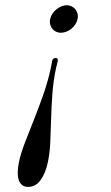

<svg xmlns="http://www.w3.org/2000/svg" viewBox="-20 -569 429 742"><path d="M279.8 -495.6Q277.3 -483.9 270.8 -474.1Q264.2 -464.4 255.1 -457.3Q246.1 -450.2 235.6 -446.3Q225.1 -442.4 215.3 -442.4Q205.6 -442.4 197 -446.3Q188.5 -450.2 182.6 -457.3Q176.8 -464.4 174.1 -474.1Q171.4 -483.9 173.8 -495.6Q176.3 -506.8 182.9 -516.6Q189.5 -526.4 198.5 -533.4Q207.5 -540.5 217.8 -544.7Q228 -548.8 237.8 -548.8Q247.6 -548.8 256.3 -544.7Q265.1 -540.5 271 -533.4Q276.9 -526.4 279.5 -516.6Q282.2 -506.8 279.8 -495.6ZM165 57.6Q156.2 100.1 137 126.7Q117.7 153.3 88.9 153.3Q74.7 153.3 65.7 146.2Q56.6 139.2 52.5 126.7Q48.3 114.3 48.6 96.7Q48.8 79.1 53.2 57.6Q60.5 22.9 76.7 -18.8Q92.8 -60.5 111.6 -107.7Q130.4 -154.8 148.2 -205.8Q166 -256.8 177.2 -309.6Q178.2 -314 179 -319.1Q179.7 -324.2 181.2 -332.5Q182.1 -337.9 185.5 -341.3Q189 -344.7 194.8 -344.7Q201.2 -344.7 202.6 -341.3Q204.1 -337.9 203.1 -332.5Q201.7 -324.2 200 -319.1Q198.2 -314 197.3 -309.6Q186 -256.8 182.4 -205.8Q178.7 -154.8 177.5 -107.7Q176.3 -60.5 174.3 -18.8Q172.4 22.9 165 57.6Z"/></svg>

Font: XB Zar
Style: Italic
Weight: 400
Italic angle: -12°
Designer: Behnam
Foundry: Irmug
Version: Version 8.005 2009